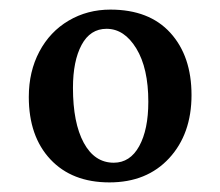

<svg xmlns="http://www.w3.org/2000/svg" viewBox="-20 -737 458 400"><path d="M379 -539Q379 -458 332.5 -407.5Q286 -357 208 -357Q130 -357 85 -405Q40 -453 40 -535Q40 -588 62 -629.5Q84 -671 123 -694Q162 -717 210 -717Q291 -717 335 -668.5Q379 -620 379 -539ZM289 -525Q289 -595 264 -636Q239 -677 202 -677Q168 -677 150 -643.5Q132 -610 132 -554Q132 -481 154.5 -439.5Q177 -398 217 -398Q251 -398 270 -432.5Q289 -467 289 -525Z"/></svg>

Font: Vollkorn SC
Style: Regular
Weight: 400
Designer: Friedrich Althausen
Foundry: Friedrich Althausen
Version: Version 4.015